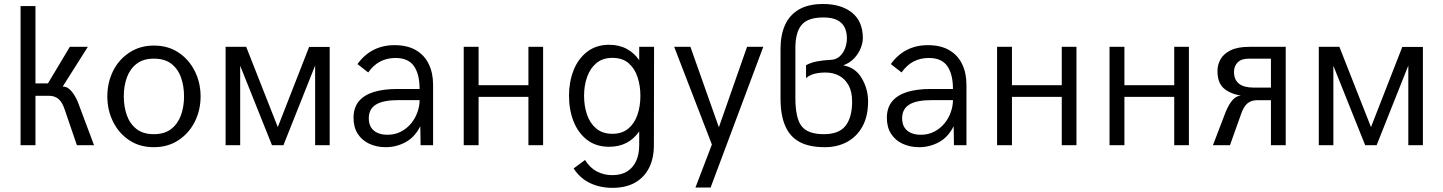

<svg xmlns="http://www.w3.org/2000/svg" viewBox="-20 -720 7157 952"><path d="M446.3 0H361.3L301.3 -175.3Q289.1 -212.9 270.3 -229Q251.5 -245.1 222.2 -245.1H155.8V0H82V-689.9H155.8V-306.6H217.8L326.2 -487.8H415.5L291 -291Q314.9 -291 334.5 -267.6Q354 -244.1 366.7 -212.4Z M512.2 0ZM512.2 0ZM742.7 9.8Q671.9 9.8 620.1 -25.1Q568.4 -60.1 540.3 -117.2Q512.2 -174.3 512.2 -242.2Q512.2 -309.6 540.3 -367.2Q568.4 -424.8 623 -460.4Q675.3 -494.1 742.7 -494.1Q814 -494.1 866 -459Q918 -423.8 946.3 -366.5Q974.6 -309.1 974.6 -242.2Q974.6 -173.3 945.6 -116Q916.5 -58.6 864.3 -24.4Q812 9.8 742.7 9.8ZM742.7 -54.7Q795.4 -54.7 828.4 -80.1Q861.3 -105.5 877 -147.9Q892.6 -190.4 892.6 -242.2Q892.6 -292.5 877.7 -335.2Q862.8 -377.9 829.8 -403.6Q796.9 -429.2 742.7 -429.2Q690.4 -429.2 657.5 -403.8Q624.5 -378.4 609.1 -335.9Q593.8 -293.5 593.8 -242.2Q593.8 -191.4 608.9 -148.7Q624 -106 657 -80.3Q689.9 -54.7 742.7 -54.7Z M1614.7 0H1542.5V-395L1385.3 0H1328.6L1170.9 -394V0H1098.6V-487.8H1200.7L1357.4 -89.8L1512.7 -487.3H1614.7Z M1732.9 0ZM1732.9 0ZM1892.6 9.8Q1847.7 9.8 1811.3 -7.1Q1774.9 -23.9 1753.9 -56.4Q1732.9 -88.9 1732.9 -135.7Q1732.9 -186 1759 -217.5Q1785.2 -249 1833.5 -263.9Q1881.8 -278.8 1949.2 -278.8H2060.5Q2060.5 -352.1 2032.5 -392.3Q2004.4 -432.6 1940.9 -432.6Q1856 -432.6 1805.7 -360.8L1752.4 -402.3Q1820.3 -496.1 1936.5 -496.1Q1999.5 -496.1 2042 -471.4Q2084.5 -446.8 2106 -402.3Q2127.4 -357.9 2127.4 -299.3V0H2065.4L2064 -94.2Q2036.6 -39.6 1990.7 -14.9Q1944.8 9.8 1892.6 9.8ZM1900.9 -51.8Q1938.5 -51.8 1968.3 -67.4Q1998 -83 2018.6 -108.2Q2039.1 -133.3 2049.8 -163.8Q2060.5 -194.3 2060.5 -223.6H1956.1Q1879.4 -223.6 1844 -201.4Q1808.6 -179.2 1808.6 -133.8Q1808.6 -105 1820.8 -86.9Q1833 -68.8 1853.8 -60.3Q1874.5 -51.8 1900.9 -51.8Z M2672.9 0H2600.1V-239.7H2353V0H2279.3V-487.8H2353V-297.4H2600.1V-487.8H2672.9Z M2801.3 0ZM2801.3 0ZM3016.6 211.4Q2955.1 211.4 2905.5 187.7Q2856 164.1 2824.2 115.2L2880.9 73.2Q2904.8 112.3 2939.7 130.4Q2974.6 148.4 3016.1 148.4Q3061 148.4 3090.6 129.4Q3120.1 110.4 3134.8 76.9Q3149.4 43.5 3149.4 0V-68.4Q3096.2 7.8 3000.5 7.8Q2935.5 7.8 2891.1 -26.4Q2846.7 -60.5 2824 -117.9Q2801.3 -175.3 2801.3 -245.1Q2801.3 -312.5 2823.5 -370.4Q2845.7 -428.2 2892.6 -464.4Q2937.5 -498 3000 -498Q3049.8 -498 3087.6 -477.5Q3125.5 -457 3149.4 -421.4V-487.8H3223.1L3222.2 0Q3222.2 64.5 3198.5 111.8Q3174.8 159.2 3129.2 185.3Q3083.5 211.4 3016.6 211.4ZM3016.6 -56.6Q3064.5 -56.6 3095.2 -82.3Q3126 -107.9 3140.6 -150.6Q3155.3 -193.4 3155.3 -245.1Q3155.3 -293.5 3141.6 -336.4Q3127.9 -379.4 3097.4 -406.2Q3066.9 -433.1 3016.6 -433.1Q2968.3 -433.1 2937.3 -407.2Q2906.2 -381.3 2891.1 -338.6Q2876 -295.9 2876 -245.1Q2876 -195.3 2890.4 -152.3Q2904.8 -109.4 2936 -83Q2967.3 -56.6 3016.6 -56.6Z M3503.4 210H3428.2L3509.8 -3.4L3322.8 -487.8H3403.3L3544.4 -88.9L3684.1 -487.8H3764.6Z M4070.3 9.8Q3993.2 9.8 3945.6 -15.6Q3897.9 -41 3875 -92.3Q3850.1 -145.5 3850.1 -232.9V-478.5Q3850.1 -545.9 3872.3 -595.7Q3894.5 -645.5 3941.2 -672.9Q3987.8 -700.2 4061 -700.2Q4150.9 -700.2 4204.6 -657.2Q4258.3 -614.3 4258.3 -529.8Q4258.3 -508.3 4247.8 -481.4Q4237.3 -454.6 4215.8 -431.4Q4194.3 -408.2 4161.1 -396Q4221.2 -385.7 4252.7 -332.5Q4284.2 -279.3 4284.2 -216.8Q4284.2 -144 4256.6 -93.5Q4229 -43 4180.7 -16.6Q4132.3 9.8 4070.3 9.8ZM4064.9 -54.7Q4140.1 -54.7 4172.6 -96.4Q4205.1 -138.2 4205.1 -216.8Q4205.1 -265.6 4187.3 -297.6Q4169.4 -329.6 4139.9 -345Q4110.4 -360.4 4074.2 -360.4Q4044.4 -360.4 4020.5 -354.7Q3996.6 -349.1 3976.6 -333V-396.5Q4000.5 -410.2 4033.2 -416Q4065.9 -421.9 4095.2 -422.9Q4124 -423.3 4142.6 -439.7Q4161.1 -456.1 4170.2 -480.5Q4179.2 -504.9 4179.2 -528.3Q4179.2 -633.3 4064.5 -633.3H4061Q3985.8 -633.3 3954.8 -596.7Q3923.8 -560.1 3923.8 -481.9V-233.4Q3923.8 -133.8 3954.8 -94.2Q3985.8 -54.7 4064.9 -54.7Z M4377.4 0ZM4377.4 0ZM4537.1 9.8Q4492.2 9.8 4455.8 -7.1Q4419.4 -23.9 4398.4 -56.4Q4377.4 -88.9 4377.4 -135.7Q4377.4 -186 4403.6 -217.5Q4429.7 -249 4478 -263.9Q4526.4 -278.8 4593.8 -278.8H4705.1Q4705.1 -352.1 4677 -392.3Q4648.9 -432.6 4585.4 -432.6Q4500.5 -432.6 4450.2 -360.8L4397 -402.3Q4464.8 -496.1 4581.1 -496.1Q4644 -496.1 4686.5 -471.4Q4729 -446.8 4750.5 -402.3Q4772 -357.9 4772 -299.3V0H4710L4708.5 -94.2Q4681.2 -39.6 4635.3 -14.9Q4589.4 9.8 4537.1 9.8ZM4545.4 -51.8Q4583 -51.8 4612.8 -67.4Q4642.6 -83 4663.1 -108.2Q4683.6 -133.3 4694.3 -163.8Q4705.1 -194.3 4705.1 -223.6H4600.6Q4523.9 -223.6 4488.5 -201.4Q4453.1 -179.2 4453.1 -133.8Q4453.1 -105 4465.3 -86.9Q4477.5 -68.8 4498.3 -60.3Q4519 -51.8 4545.4 -51.8Z M5317.4 0H5244.6V-239.7H4997.6V0H4923.8V-487.8H4997.6V-297.4H5244.6V-487.8H5317.4Z M5875 0H5802.2V-239.7H5555.2V0H5481.4V-487.8H5555.2V-297.4H5802.2V-487.8H5875Z M6355 0H6281.7V-223.1H6212.4Q6183.6 -223.1 6164.8 -207Q6146 -190.9 6133.3 -153.3L6078.6 0H5994.1L6058.1 -167Q6091.3 -245.6 6132.8 -245.6Q6076.7 -255.9 6046.6 -283.4Q6016.6 -311 6016.6 -368.2Q6016.6 -399.4 6032.2 -426.8Q6047.9 -454.1 6082.5 -470.9Q6117.2 -487.8 6174.3 -487.8H6355ZM6281.7 -285.6V-429.2H6171.9Q6134.8 -429.2 6116.7 -410.6Q6098.6 -392.1 6098.6 -363.8Q6098.6 -285.6 6196.8 -285.6Z M7035.2 0H6962.9V-395L6805.7 0H6749L6591.3 -394V0H6519V-487.8H6621.1L6777.8 -89.8L6933.1 -487.3H7035.2Z"/></svg>

Font: Acari Sans
Style: Regular
Weight: 400
Designer: Alfredo Marco Pradil and Stefan Peev
Foundry: Hanken Design Co.
Version: Version 1.045;February 4, 2021;FontCreator 13.0.0.2655 64-bi